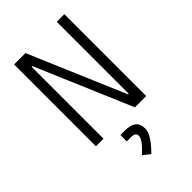

<svg xmlns="http://www.w3.org/2000/svg" viewBox="-282 -788 1150 1150"><g transform="rotate(-45 293.0 -212.5)"><path d="M410.2 0H505.9V-693.4H441.4V-84H436L176.3 -693.4H80.1V0H144.5V-609.4H150.4ZM281.7 267.6C338.4 210.4 364.3 168.5 364.3 133.8C364.3 80.1 334 55.7 268.1 55.7H231.4V109.9H266.6C293.9 109.9 306.6 118.2 306.6 137.2C306.6 158.7 285.2 188.5 237.3 232.4Z"/></g></svg>

Font: Cascadia Code Light
Style: Regular
Weight: 300
Monospace: yes
Designer: Aaron Bell
Foundry: Saja Typeworks
Version: Version 2404.023